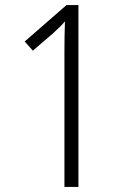

<svg xmlns="http://www.w3.org/2000/svg" viewBox="-20 -734 499 754"><path d="M288 0H233V-526Q233 -561 233.5 -590Q234 -619 235 -650Q225 -638 214.5 -628Q204 -618 188 -603L109 -535L77 -571L241 -714H288Z"/></svg>

Font: Noto Sans Lao Condensed Light
Style: Regular
Weight: 300
Width: 3
Designer: Monotype Design Team
Foundry: Monotype Imaging Inc.
Version: Version 2.003; ttfautohint (v1.8.4.7-5d5b)